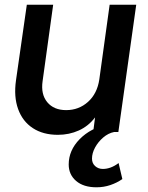

<svg xmlns="http://www.w3.org/2000/svg" viewBox="-20 -561 627 816"><path d="M226 12Q163 12 119.5 -16.5Q76 -45 57 -97.5Q38 -150 48 -220L94 -541H206L161 -216Q153 -160 181 -126.5Q209 -93 261 -93Q315 -93 354 -128Q393 -163 402 -223L446 -541H559L483 0H376L384 -62Q356 -25 315 -6.5Q274 12 226 12ZM390 235Q335 235 303.5 208Q272 181 272 138Q272 78 318.5 30.5Q365 -17 440 -33H470L465 0Q440 5 418.5 23.5Q397 42 384 66Q371 90 371 113Q371 133 384.5 145Q398 157 417 157Q451 157 484 132L500 200Q477 216 449 225.5Q421 235 390 235Z"/></svg>

Font: Plus Jakarta Sans SemiBold
Style: Italic
Weight: 600
Italic angle: -8°
Designer: Gumpita Rahayu
Foundry: Tokotype
Version: Version 2.071; ttfautohint (v1.8.4.7-5d5b);gftools[0.9.29]